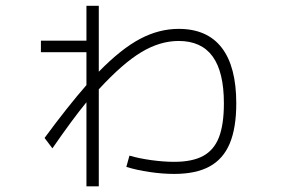

<svg xmlns="http://www.w3.org/2000/svg" viewBox="-20 -613 978 667"><path d="M418.9 -33.2 429.7 -72.3Q463.4 -62.5 506.3 -56.6Q549.3 -50.8 585 -50.8Q647.5 -50.8 685.3 -71Q723.1 -91.3 740.5 -135.7Q757.8 -180.2 757.8 -253.9Q757.8 -362.8 718.8 -416.7Q679.7 -470.7 600.6 -470.7Q535.6 -470.7 470.7 -431.6Q405.8 -392.6 323.2 -302.7V34.2H280.3V-257.8Q231.4 -198.2 162.1 -97.7L134.8 -133.8Q215.8 -243.7 280.3 -317.4V-431.6H122.1V-471.7H280.3V-592.8H323.2V-363.8Q400.4 -442.9 466.3 -477.8Q532.2 -512.7 600.6 -512.7Q699.7 -512.7 750.2 -447.3Q800.8 -381.8 800.8 -253.9Q800.8 -168.5 778.1 -114.5Q755.4 -60.5 708 -34.7Q660.6 -8.8 585 -8.8Q544.9 -8.8 500 -15.4Q455.1 -22 418.9 -33.2Z"/></svg>

Font: Pretendard JP ExtraLight
Style: Regular
Weight: 200
Designer: Base glyphs from Inter by Rasmus Andersson; Hangeul glyphs from Noto Sans CJK(Source Han Sans) by Jang Soo-young and Kan
Foundry: Kil Hyung-jin
Version: Version 1.309